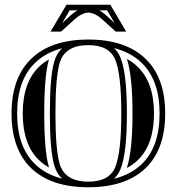

<svg xmlns="http://www.w3.org/2000/svg" viewBox="-20 -789 755 820"><path d="M263.9 -768.8H451.2L519 -654.1H474.1L418.5 -704.6Q384.8 -735.1 357.7 -735.1Q330.3 -735.1 296.6 -704.6L241 -654.1H196ZM469.7 -690.2 437.5 -744.9H404.5Q419.2 -736.3 434.6 -722.4ZM310.8 -744.9H277.6L245.4 -690.2L280.5 -722.4Q295.9 -736.3 310.8 -744.9ZM211.4 -84Q192.9 -149.2 192.9 -304.7Q192.9 -460.2 211.4 -525.4Q221.4 -560.8 245.1 -583Q176.3 -564.9 131.3 -522Q53.2 -447.8 53.2 -304.7Q53.2 -161.1 130.6 -87.2Q175.8 -43.9 245.4 -25.9Q221.4 -48.3 211.4 -84ZM466.8 -583.7Q484.6 -566.9 494.4 -543.2Q522 -476.1 522 -304.7Q522 -133.3 494.4 -66.2Q484.6 -42.2 466.6 -25.4Q538.3 -43.2 584.5 -87.4Q661.6 -160.9 661.6 -304.7Q661.6 -447.8 583.5 -522Q537.6 -565.9 466.8 -583.7ZM188.2 -77.6 189.7 -73.2Q166 -86.4 147 -104.5Q77.1 -171.4 77.1 -304.7Q77.1 -437.5 147.7 -504.6Q166.3 -522.5 189.5 -535.4L188.2 -531.7Q168.9 -463.4 168.9 -304.7Q168.9 -146 188.2 -77.6ZM521.7 -71.5Q545.9 -145 545.9 -304.7Q545.9 -463.9 522 -537.4Q547.1 -523.7 567.1 -504.6Q637.7 -437.5 637.7 -304.7Q637.7 -171.1 568.1 -104.7Q547.6 -85.2 521.7 -71.5ZM357.4 10.7Q198.2 10.7 113.8 -70.1Q29.3 -150.9 29.3 -304.7Q29.3 -458 114.7 -539.3Q199.5 -620.1 357.4 -620.1Q515.1 -620.1 600.1 -539.3Q685.5 -458 685.5 -304.7Q685.5 -150.9 601.1 -70.1Q516.1 10.7 357.4 10.7ZM357.4 -13.2Q446.5 -13.2 472.2 -75.2Q498 -138.4 498 -304.7Q498 -471.4 472.2 -534.2Q446.5 -596.2 357.4 -596.2Q256.3 -596.2 234.4 -518.8Q216.8 -456.8 216.8 -304.7Q216.8 -152.6 234.4 -90.6Q256.3 -13.2 357.4 -13.2Z"/></svg>

Font: itsadzokeS01
Style: Regular
Weight: 600
Width: 6
Version: Version 0.46